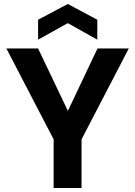

<svg xmlns="http://www.w3.org/2000/svg" viewBox="-20 -943 678 963"><path d="M249 0V-244L12 -700H171L339 -348H302L469 -700H626L389 -244V0ZM171 -744V-844L320 -923L468 -844V-744L320 -827Z"/></svg>

Font: DM Sans 24pt ExtraBold
Style: Regular
Weight: 800
Designer: Colophon Foundry, Jonny Pinhorn
Foundry: Colophon Foundry
Version: Version 4.004;gftools[0.9.30]